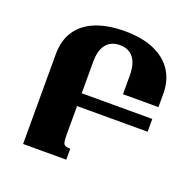

<svg xmlns="http://www.w3.org/2000/svg" viewBox="-127 -856 1002 987"><g transform="rotate(20 374.0 -362.0)"><path d="M335 0H99V-490Q99 -568 134.5 -620Q170 -672 236 -698Q302 -724 393 -724Q488 -724 553.5 -695.5Q619 -667 653.5 -614.5Q688 -562 688 -489V-416H494V-519Q494 -581 468.5 -614.5Q443 -648 393 -648Q363 -648 340.5 -634.5Q318 -621 305.5 -593Q293 -565 293 -522V-116Q293 -93 296 -80.5Q299 -68 308 -64Q317 -60 335 -60ZM283 -278V-348H679V-278Z"/></g></svg>

Font: Noto Serif Armenian Black
Style: Regular
Weight: 900
Version: Version 2.007